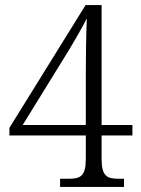

<svg xmlns="http://www.w3.org/2000/svg" viewBox="-20 -734 553 754"><path d="M216 0H467V-32H447C401 -32 379 -41 379 -110V-202H500V-243H379V-714H316L17 -232V-202H317V-110C317 -41 295 -32 249 -32H216ZM69 -243 227 -499C254 -541 309 -636 321 -662C318 -599 317 -501 317 -443V-243Z"/></svg>

Font: Noto Serif Myanmar SemiCondensed Light
Style: Regular
Weight: 300
Width: 4
Designer: Ben Mitchell and the Monotype Design Team
Foundry: Monotype Imaging Inc.
Version: Version 2.106